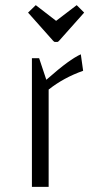

<svg xmlns="http://www.w3.org/2000/svg" viewBox="-20 -726 361 746"><path d="M160 -416Q210 -460 241 -482.5Q272 -505 294 -515L303 -451Q227 -424 169 -378V0H104V-500H132ZM198 -645 278 -706 307 -677 210 -568Q206 -563 202 -563H194Q190 -563 186 -568L89 -677L119 -706Z"/></svg>

Font: Changa ExtraLight
Style: Regular
Weight: 275
Designer: Eduardo Rodriguez Tunni
Foundry: Eduardo Rodriguez Tunni
Version: Version 2.002; ttfautohint (v1.5) -l 8 -r 50 -G 200 -x 14 -H